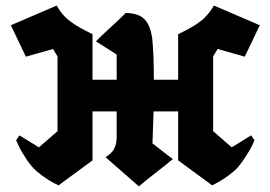

<svg xmlns="http://www.w3.org/2000/svg" viewBox="-20 -664 972 691"><path d="M313 -86.9 190.9 2.9Q153.8 -12.7 112.8 -46.9Q94.2 -62.5 75.4 -90.6Q56.6 -118.7 47.4 -138.7L38.1 -159.2L49.8 -176.8L120.1 -133.8L187 -191.9V-460.9L170.9 -487.8L73.2 -460L19 -573.2L184.1 -644Q204.1 -607.9 231.9 -587.9Q245.1 -577.6 265.4 -565.9Q285.6 -554.2 299.3 -547.9L313 -541V-377H399.9V-467.8Q359.9 -492.7 325.2 -515.1Q341.3 -532.2 378.7 -566.2Q416 -600.1 432.1 -617.2Q471.7 -617.2 494.1 -600.1Q520 -580.1 527.8 -525.9Q533.7 -469.7 533.7 -377H621.1V-541Q672.4 -564.9 702.1 -587.9Q714.4 -596.7 726.3 -610.8Q738.3 -625 744.1 -634.8L750 -644L915 -573.2L860.8 -460L763.2 -487.8L747.1 -460.9V-191.9L814 -133.8L883.8 -176.8L896 -159.2Q892.1 -150.4 885.5 -136.7Q878.9 -123 859.1 -92.8Q839.4 -62.5 820.8 -46.9Q802.7 -31.7 783.2 -19.3Q763.7 -6.8 753.4 -2L743.2 2.9L621.1 -86.9V-263.2H532.7Q531.7 -234.9 528.8 -147.9Q537.6 -141.1 552 -129.9Q566.4 -118.7 578.6 -109.1Q590.8 -99.6 602.1 -91.8Q584.5 -76.2 542 -43.5Q499.5 -10.7 480 6.8Q460 -11.2 419.9 -45.7Q379.9 -80.1 359.9 -98.1Q383.8 -114.3 390.1 -127Q399.9 -146 399.9 -168.9V-263.2H313Z"/></svg>

Font: KJV1611
Style: Regular
Weight: 400
Version: Version 3.6.1